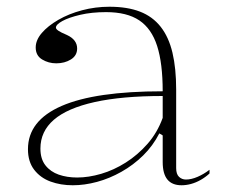

<svg xmlns="http://www.w3.org/2000/svg" viewBox="-20 -535 669 570"><path d="M305 -515Q358 -515 395.5 -500.5Q433 -486 457 -455.5Q481 -425 492 -378.5Q503 -332 503 -269V-36Q503 -18 511.5 -10Q520 -2 532 -2Q548 -2 566.5 -10Q585 -18 602 -31V-20Q590 -9 576 -1Q562 7 547.5 11Q533 15 519 15Q491 15 477 -2Q463 -19 463 -54Q463 -84 463 -97.5Q463 -111 463 -118Q463 -125 463 -133L453 -139Q434 -102 405 -73.5Q376 -45 340.5 -25Q305 -5 268 5Q231 15 196 15Q160 15 130 4Q100 -7 81.5 -31Q63 -55 63 -92Q63 -177 163 -220.5Q263 -264 463 -264Q463 -347 446.5 -398.5Q430 -450 393.5 -474.5Q357 -499 295 -499Q252 -499 218 -491Q184 -483 165 -472.5Q146 -462 146 -453Q146 -449 153 -444Q160 -439 179 -431Q209 -417 209 -391Q209 -370 190.5 -358.5Q172 -347 147 -347Q124 -347 105 -358.5Q86 -370 86 -394Q86 -416 104 -437Q122 -458 153 -476Q184 -494 223.5 -504.5Q263 -515 305 -515ZM463 -250Q342 -250 261 -232Q180 -214 140 -179.5Q100 -145 100 -94Q100 -63 115 -44Q130 -25 154.5 -16.5Q179 -8 209 -8Q243 -8 280.5 -19Q318 -30 353.5 -52.5Q389 -75 418 -108Q447 -141 463 -185Z"/></svg>

Font: Kalnia ExtraLight
Style: Regular
Weight: 250
Designer: Frida Medrano
Foundry: Frida Medrano
Version: Version 1.105